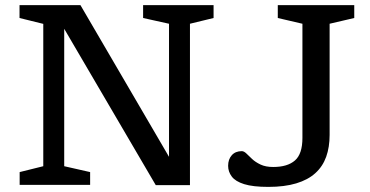

<svg xmlns="http://www.w3.org/2000/svg" viewBox="-20 -724 1448 752"><path d="M149.5 -73V-630.5L56.5 -653.5V-704H295L676 -51.5L642 -33V-631L540.5 -653.5V-704H816.5V-653.5L724 -631V1H590L212 -644.5L231.5 -646V-73L333 -50V0H57V-50ZM1271 -195.5Q1271 -147.5 1257.5 -109.8Q1244 -72 1215 -45.8Q1186 -19.5 1140.2 -5.8Q1094.5 8 1031 8Q970.5 8 936.2 -2.8Q902 -13.5 887.8 -32.5Q873.5 -51.5 873.5 -74.5Q873.5 -100 887.8 -116Q902 -132 927 -132Q935.5 -132 945 -122.8Q954.5 -113.5 967.5 -101.2Q980.5 -89 1000.5 -79.5Q1020.5 -70 1050 -70Q1106 -70 1135.2 -95.5Q1164.5 -121 1164.5 -184V-631L1068 -653.5V-704H1367.5V-653.5L1271 -631Z"/></svg>

Font: Newsreader 7pt
Style: Regular
Weight: 400
Designer: Hugues Gentile
Foundry: Production Type
Version: Version 1.003